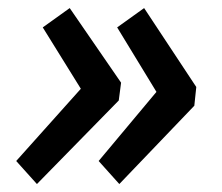

<svg xmlns="http://www.w3.org/2000/svg" viewBox="-20 -508 554 480"><path d="M226.6 -105.5 371.1 -278.3 272.9 -439.5 340.3 -487.8 470.7 -290.5 465.8 -243.7 278.3 -47.9ZM20.5 -105.5 182.1 -286.1 86.9 -439.5 154.3 -487.8 282.7 -301.3 276.9 -256.8 72.3 -47.9Z"/></svg>

Font: Reddit Sans Fudge
Style: Bold
Weight: 700
Italic angle: -11.25°
Designer: Stephen Hutchings
Version: Version 1.013